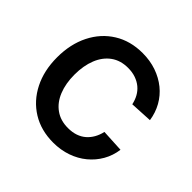

<svg xmlns="http://www.w3.org/2000/svg" viewBox="-141 -673 826 826"><g transform="rotate(45 271.5 -260.5)"><path d="M283.7 11.7Q209.5 11.7 153.8 -22.7Q98.1 -57.1 67.1 -118.4Q36.1 -179.7 36.1 -259.8Q36.1 -340.3 67.1 -402.1Q98.1 -463.9 153.8 -498.5Q209.5 -533.2 283.7 -533.2Q329.1 -533.2 367.9 -519.8Q406.7 -506.3 436.5 -482.2Q466.3 -458 485.1 -424.6Q503.9 -391.1 509.8 -351.1L407.7 -345.7Q403.3 -367.2 393.3 -385.3Q383.3 -403.3 367.7 -416.3Q352.1 -429.2 331.3 -436.5Q310.5 -443.8 284.2 -443.8Q238.8 -443.8 206.8 -420.7Q174.8 -397.5 158.2 -356Q141.6 -314.5 141.6 -259.8Q141.6 -206.1 158.2 -164.8Q174.8 -123.5 206.8 -100.6Q238.8 -77.6 284.2 -77.6Q310.5 -77.6 331.1 -84.7Q351.6 -91.8 366.7 -105Q381.8 -118.2 392.1 -136.5Q402.3 -154.8 407.2 -176.8L510.3 -171.4Q504.9 -131.3 485.8 -98.1Q466.8 -64.9 437 -40.3Q407.2 -15.6 368.2 -2Q329.1 11.7 283.7 11.7Z"/></g></svg>

Font: Inter 28pt Medium
Style: Regular
Weight: 500
Designer: Rasmus Andersson
Foundry: rsms
Version: Version 4.001;git-66647c0bb